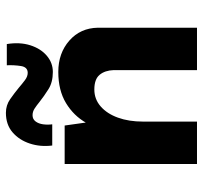

<svg xmlns="http://www.w3.org/2000/svg" viewBox="-38 -632 671 634"><g transform="rotate(-90 297.0 -315.5)"><path d="M199 -437 210 -359 208 -366Q231 -407 273 -432.5Q315 -458 376 -458Q438 -458 479.5 -421.5Q521 -385 522 -327V0H382V-275Q381 -304 366.5 -321.5Q352 -339 318 -339Q286 -339 262 -318Q238 -297 225 -261Q212 -225 212 -178V0H72V-437ZM376 -476Q342 -476 319 -490.5Q296 -505 277 -520Q266 -529 255.5 -536Q245 -543 233 -543Q220 -543 212.5 -533Q205 -523 203 -508Q201 -493 203 -478H133Q128 -517 139.5 -552Q151 -587 176.5 -609Q202 -631 241 -631Q266 -631 286 -617Q306 -603 323 -589Q337 -577 349 -568Q361 -559 373 -559Q392 -559 395.5 -581.5Q399 -604 398 -628H468Q475 -585 464 -550.5Q453 -516 429.5 -496Q406 -476 376 -476Z"/></g></svg>

Font: Josefin Sans Thin
Style: Bold
Weight: 700
Version: Version 2.000